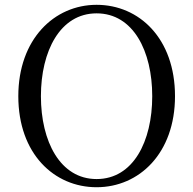

<svg xmlns="http://www.w3.org/2000/svg" viewBox="-20 -765 807 801"><path d="M383 16.1C560.9 16.1 710.1 -125.8 710.1 -363.7C710.1 -604.6 560.7 -744.9 383 -744.9C206.1 -744.9 56.4 -601.2 56.4 -363.7C56.4 -123.3 206.1 16.1 383 16.1ZM383 -18C231 -18 150.7 -175.1 150.7 -363.7C150.7 -551.9 231 -709.3 383 -709.3C535.8 -709.3 615.1 -551.9 615.1 -363.7C615.1 -175.1 535.8 -18 383 -18Z"/></svg>

Font: Source Han Serif CN VF
Style: Regular
Weight: 250
Designer: Ryoko NISHIZUKA 西塚涼子 (kana & ideographs); Frank Grießhammer (Latin, Greek & Cyrillic); Wenlong ZHANG 张文龙 (bopomofo); San
Foundry: Adobe
Version: Version 2.002;hotconv 1.1.0;makeotfexe 2.6.0